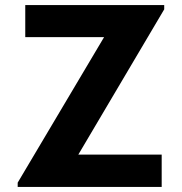

<svg xmlns="http://www.w3.org/2000/svg" viewBox="-20 -740 720 760"><path d="M620 0V-128H290L630 -703V-720H80V-593H392L50 -17V0Z"/></svg>

Font: Manrope ExtraBold
Style: Regular
Weight: 800
Designer: Mikhail Sharanda
Foundry: Mikhail Sharanda
Version: Version 4.505